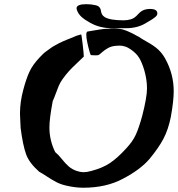

<svg xmlns="http://www.w3.org/2000/svg" viewBox="-20 -881 839 905"><path d="M687.5 -838.9Q721.7 -838.9 721.7 -817.4Q721.7 -812.5 718.8 -808.1Q715.8 -803.7 709.5 -798.8Q703.1 -793.9 697.3 -790Q691.4 -786.1 682.1 -780.8Q672.9 -775.4 668 -772.5Q628.9 -748 573.2 -748Q568.4 -748 558.1 -748Q547.9 -748 542 -748H540Q534.2 -748 528.3 -748Q522.5 -748 516.6 -748Q510.7 -748 506.8 -748Q451.2 -748 405.3 -773.4Q378.9 -788.1 364.3 -801.3Q349.6 -814.5 342.8 -833Q341.8 -835 341.8 -836.4Q341.8 -837.9 341.3 -839.4Q340.8 -840.8 340.8 -841.8Q340.8 -861.3 386.7 -861.3Q410.2 -861.3 430.7 -856.4Q443.4 -853.5 449.2 -846.2Q455.1 -838.9 455.6 -831.1Q456.1 -823.2 460.4 -814.5Q464.8 -805.7 474.6 -799.8Q500 -785.2 562.5 -785.2Q580.1 -785.2 596.7 -790Q614.3 -794.9 630.9 -814Q647.5 -833 668 -836.9Q678.7 -838.9 687.5 -838.9ZM362.3 -718.8Q364.3 -718.8 369.6 -672.9Q375 -627 375 -614.3Q361.3 -600.6 340.8 -581.5Q320.3 -562.5 305.2 -545.9Q290 -529.3 275.4 -508.8Q263.7 -492.2 256.8 -476.1Q250 -460 242.7 -439.5Q235.4 -418.9 228.5 -404.3Q212.9 -321.3 212.9 -280.3Q212.9 -219.7 240.2 -164.1Q254.9 -152.3 271.5 -131.3Q288.1 -110.4 303.7 -96.7Q319.3 -83 341.8 -75.2Q359.4 -69.3 374 -69.3Q389.6 -69.3 410.2 -75.2Q462.9 -88.9 498 -112.3Q533.2 -135.7 574.2 -180.7Q605.5 -213.9 620.1 -246.1Q634.8 -278.3 650.4 -335Q672.9 -422.9 672.9 -464.8Q672.9 -504.9 660.2 -549.8Q649.4 -585.9 636.2 -607.9Q623 -629.9 595.7 -648.4Q571.3 -666 543 -666Q531.2 -666 525.4 -665Q503.9 -663.1 487.8 -653.8Q471.7 -644.5 460 -633.8Q448.2 -623 443.4 -621.1Q438.5 -620.1 431.6 -620.1Q427.7 -620.1 420.4 -620.6Q413.1 -621.1 408.2 -621.1Q406.2 -623 401.4 -640.1Q396.5 -657.2 391.6 -680.2Q386.7 -703.1 386.7 -716.8Q386.7 -730.5 392.6 -732.4Q463.9 -745.1 479.5 -745.1H489.3Q500 -747.1 517.6 -747.1Q526.4 -747.1 534.7 -746.1Q543 -745.1 549.3 -744.1Q555.7 -743.2 564.5 -740.2Q573.2 -737.3 577.1 -735.8Q581.1 -734.4 591.3 -729.5Q601.6 -724.6 604 -723.6Q606.4 -722.7 617.7 -716.3Q628.9 -710 630.9 -709H631.8Q632.8 -708 633.8 -708Q643.6 -700.2 674.3 -683.1Q705.1 -666 724.6 -648.4Q744.1 -630.9 758.8 -604.5Q798.8 -532.2 798.8 -451.2Q798.8 -405.3 785.2 -330.1Q773.4 -270.5 750.5 -227.1Q727.5 -183.6 685.5 -132.8Q642.6 -82 560.5 -39.1Q481.4 3.9 372.1 3.9Q335 3.9 293 -5.9Q266.6 -11.7 245.1 -22.9Q223.6 -34.2 201.7 -48.8Q179.7 -63.5 165 -71.3Q118.2 -112.3 103 -153.8Q87.9 -195.3 77.1 -278.3V-280.3Q77.1 -285.2 75.7 -309.6Q74.2 -334 74.2 -345.7Q74.2 -400.4 89.8 -458Q103.5 -509.8 118.7 -542.5Q133.8 -575.2 165 -608.4Q173.8 -618.2 182.6 -626.5Q191.4 -634.8 202.1 -642.1Q212.9 -649.4 219.7 -654.8Q226.6 -660.2 239.3 -667Q252 -673.8 257.3 -676.8Q262.7 -679.7 277.8 -686.5Q293 -693.4 297.4 -694.8Q301.8 -696.3 319.8 -703.6Q337.9 -710.9 341.8 -712.9Q348.6 -714.8 362.3 -718.8Z"/></svg>

Font: Essays1743
Style: BoldItalic
Weight: 700
Italic angle: -10°
Designer: Based on the typeface in a 1743 English translation of the essays of Montaigne.  PostScript/TrueType font designed by Jo
Version: Version 002.100